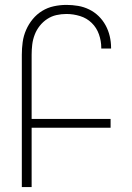

<svg xmlns="http://www.w3.org/2000/svg" viewBox="-20 -763 540 783"><path d="M69 0V-540Q69 -566 72.5 -591.5Q76 -617 86.5 -641Q97 -665 113.5 -685Q130 -705 152 -718.5Q174 -732 199.5 -737.5Q225 -743 251 -743Q275 -743 298.5 -739Q322 -735 343.5 -724.5Q365 -714 382 -697.5Q399 -681 410.5 -660Q422 -639 427.5 -615.5Q433 -592 433 -568V-565H393V-568Q393 -596 383.5 -623Q374 -650 354 -669.5Q334 -689 306.5 -697.5Q279 -706 251 -706Q230 -706 210 -701.5Q190 -697 172.5 -685.5Q155 -674 142 -657.5Q129 -641 121.5 -621.5Q114 -602 111.5 -581.5Q109 -561 109 -540V-278H431V-242H109V0Z"/></svg>

Font: Iosevka Term Curly Extralight
Style: Regular
Weight: 200
Designer: Belleve Invis
Foundry: Belleve Invis
Version: Version 32.3.0